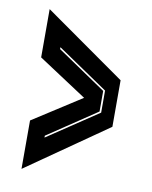

<svg xmlns="http://www.w3.org/2000/svg" viewBox="-72 -648 556 703"><g transform="rotate(10 206.5 -296.0)"><path d="M56 1V-179L236.5 -295L56 -413.5V-593L357 -381.5V-208.5ZM119 -126.5 307.5 -252.5V-334.5L119 -462.5V-455.5L301 -332V-255.5L119 -133.5Z"/></g></svg>

Font: Tourney Expanded ExtraBold
Style: Regular
Weight: 800
Width: 7
Designer: Tyler Finck
Foundry: Etcetera Type Co
Version: Version 1.010; ttfautohint (v1.8.3)